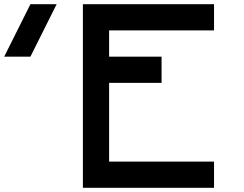

<svg xmlns="http://www.w3.org/2000/svg" viewBox="-20 -895 1165 915"><path d="M125 -625H0L125 -875H250ZM1000 -875V-750H500V-625H750V-500H500V-125H1000V0H375V-875Z"/></svg>

Font: CraftyPE
Style: Regular
Weight: 400
Designer: Erek Butcher
Foundry: Haunted Coop
Version: Version 0.018;April 4, 2024;FontCreator 15.0.0.2962 64-bit